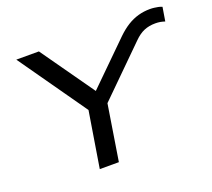

<svg xmlns="http://www.w3.org/2000/svg" viewBox="-121 -872 1138 1030"><g transform="rotate(-20 448.0 -357.5)"><path d="M282 0 340 -358 351 -294 62 -705H191L412 -392H396L638 -630Q669 -660 699 -678.5Q729 -697 761 -706Q793 -715 828 -715Q841 -715 852 -713.5Q863 -712 874 -710Q885 -708 896 -703L883 -624Q868 -629 855.5 -631Q843 -633 829 -633Q793 -633 764.5 -621Q736 -609 708 -581L417 -294L448 -358L391 0Z"/></g></svg>

Font: Nunito Sans 10pt Expanded Medium
Style: Italic
Weight: 500
Width: 7
Italic angle: -9°
Designer: Vernon Adams
Foundry: Vernon Adams
Version: Version 3.101;gftools[0.9.27]